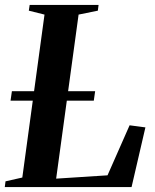

<svg xmlns="http://www.w3.org/2000/svg" viewBox="-34 -763 632 783"><path d="M-14.5 0 -11.5 -23.5 57 -39 147.5 -703.5 83.5 -719.5 87 -743H368L365 -719.5L286.5 -703.5L195 -34.5L404.5 -48L494.5 -252L559 -243.5L502.5 0ZM9 -352.5 14.5 -391H354L348.5 -352.5Z"/></svg>

Font: Merriweather 120pt SemiBold
Style: Italic
Weight: 600
Italic angle: -7.8°
Version: Version 2.101